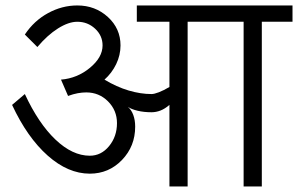

<svg xmlns="http://www.w3.org/2000/svg" viewBox="-20 -670 1071 690"><path d="M302.7 -45.9Q224.6 -45.9 151.4 -110.8Q78.1 -175.8 23.4 -293L69.3 -332Q118.2 -226.6 179.2 -168.5Q240.2 -110.4 302.7 -110.4Q343.8 -110.4 372.1 -145Q400.4 -179.7 400.4 -227.5Q400.4 -273.4 368.2 -305.7Q335.9 -337.9 290 -337.9Q275.4 -337.9 259.3 -335Q243.2 -332 224.6 -325.2L199.2 -383.8Q257.8 -388.7 303.2 -426.3Q348.6 -463.9 348.6 -506.8Q348.6 -542 321.8 -566.9Q294.9 -591.8 257.8 -591.8Q226.6 -591.8 188.5 -567.9Q150.4 -543.9 114.3 -501L69.3 -545.9Q102.5 -595.7 152.8 -623Q203.1 -650.4 257.8 -650.4Q322.3 -650.4 367.7 -608.9Q413.1 -567.4 413.1 -506.8Q413.1 -471.7 397.5 -439.5Q381.8 -407.2 355.5 -383.8Q399.4 -357.4 442.4 -344.7Q485.4 -332 524.4 -332Q534.2 -332 550.8 -338.4Q567.4 -344.7 588.9 -357.4V-591.8H471.7V-650.4H1031.2V-591.8H920.9V0H855.5V-591.8H654.3V0H588.9V-293Q573.2 -279.3 557.1 -272.9Q541 -266.6 524.4 -266.6Q497.1 -266.6 474.6 -272Q452.1 -277.3 439.5 -286.1Q452.1 -275.4 459 -256.8Q465.8 -238.3 465.8 -214.8Q465.8 -144.5 418.5 -95.2Q371.1 -45.9 302.7 -45.9Z"/></svg>

Font: Lohit Devanagari
Style: Regular
Weight: 400
Version: 2.95.4